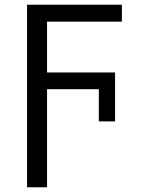

<svg xmlns="http://www.w3.org/2000/svg" viewBox="-20 -556 603 816"><path d="M95 240V-536H498V-464H180V-248H469V-40H400V-177H180V240Z"/></svg>

Font: Noto Sans Mono SemiCondensed
Style: Regular
Weight: 400
Width: 4
Designer: Monotype Design Team
Foundry: Monotype Imaging Inc.
Version: Version 2.014